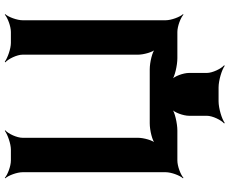

<svg xmlns="http://www.w3.org/2000/svg" viewBox="-100 -678 979 820"><g transform="rotate(-90 390.0 -267.5)"><path d="M65 -661V-50C65 -26 51 11 39 24L41 26C54 14 91 0 115 0H243C273 0 323 -11 338 -24L336 -26C320 -14 306 26 306 50V126C306 150 288 187 273 200L276 202C292 190 338 176 368 176H427C457 176 503 190 519 202L522 200C507 187 489 150 489 126V50C489 26 475 -14 459 -26L457 -24C472 -11 522 0 552 0H664C688 0 725 14 738 26L740 24C728 11 714 -26 714 -50V-661C714 -685 728 -722 740 -735L738 -737C725 -725 688 -711 664 -711H617C593 -711 553 -725 537 -737L534 -735C549 -722 567 -685 567 -661V-168C567 -144 578 -104 591 -92L593 -94C581 -107 534 -118 504 -118H274C244 -118 198 -107 186 -94L188 -92C201 -104 212 -144 212 -168V-661C212 -685 229 -722 244 -735L242 -737C226 -725 186 -711 162 -711H115C91 -711 54 -725 41 -737L39 -735C51 -722 65 -685 65 -661Z"/></g></svg>

Font: Asimov
Style: EdgeWide
Weight: 500
Designer: Google
Version: Version 2.000980: 2014